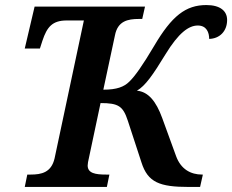

<svg xmlns="http://www.w3.org/2000/svg" viewBox="-20 -740 919 760"><path d="M78 0H403L413 -49H400C358 -49 327 -54 327 -85C327 -91 329 -103 332 -115L378 -332C449 -332 467 -320 486 -262L540 -97C565 -18 612 0 727 0H772L783 -49H780C735 -49 696 -70 677 -122L622 -273C598 -339 567 -377 522 -381C555 -400 585 -443 635 -525C687 -610 727 -639 763 -639C798 -639 808 -611 808 -586C849 -587 879 -616 879 -661C879 -697 851 -720 797 -720C715 -720 660 -677 590 -558C545 -482 514 -438 492 -417C471 -396 442 -385 389 -385L435 -600C446 -657 486 -665 530 -665H543L554 -714H117L78 -548H138L148 -579C166 -633 187 -659 244 -659H312L196 -113C183 -57 144 -49 101 -49H88Z"/></svg>

Font: Noto Serif SemiBold
Style: Italic
Weight: 600
Italic angle: -12°
Designer: Monotype Design Team
Foundry: Monotype Imaging Inc.
Version: Version 2.014